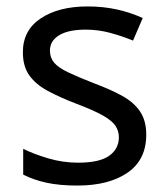

<svg xmlns="http://www.w3.org/2000/svg" viewBox="-20 -566 519 596"><path d="M434 -148Q434 -70 376 -30Q318 10 220 10Q164 10 123.5 1Q83 -8 52 -24V-104Q84 -88 129.5 -74.5Q175 -61 222 -61Q289 -61 319 -82.5Q349 -104 349 -140Q349 -160 338 -176Q327 -192 298.5 -208Q270 -224 217 -244Q165 -264 128 -284Q91 -304 71 -332Q51 -360 51 -404Q51 -472 106.5 -509Q162 -546 252 -546Q301 -546 343.5 -536.5Q386 -527 423 -510L393 -440Q359 -454 322 -464Q285 -474 246 -474Q192 -474 163.5 -456.5Q135 -439 135 -409Q135 -387 148 -371.5Q161 -356 191.5 -341.5Q222 -327 273 -307Q324 -288 360 -268Q396 -248 415 -219.5Q434 -191 434 -148Z"/></svg>

Font: Noto Sans SignWriting
Style: Regular
Weight: 400
Designer: Monotype Design Team
Foundry: Monotype Imaging Inc.
Version: Version 2.004; ttfautohint (v1.8.4.7-5d5b)